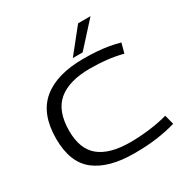

<svg xmlns="http://www.w3.org/2000/svg" viewBox="-207 -1105 1245 1286"><g transform="rotate(-30 415.0 -461.5)"><path d="M59 -336Q59 -528 168.5 -619Q278 -710 484 -710Q542 -710 588 -706.5Q634 -703 675 -696Q716 -689 760 -677L740 -602Q676 -618 617 -624.5Q558 -631 490 -631Q327 -631 244 -561Q161 -491 161 -338Q161 -197 241 -132.5Q321 -68 478 -68Q553 -68 628.5 -77.5Q704 -87 769 -105L788 -32Q721 -12 642 -1Q563 10 465 10Q268 10 163.5 -71.5Q59 -153 59 -336ZM426 -749 573 -933H669L502 -749Z"/></g></svg>

Font: Georama Extended
Style: Regular
Weight: 400
Width: 7
Designer: Jean-Baptiste Levee
Foundry: Production Type
Version: Version 1.000